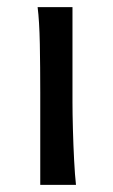

<svg xmlns="http://www.w3.org/2000/svg" viewBox="-20 -518 316 538"><path d="M85.4 -498H183.1Q183.1 -431.6 183.1 -365.2Q183.1 -298.8 183.1 -231.9Q183.1 -200.7 184.3 -156Q185.5 -111.3 187.7 -68.8Q189.9 -26.4 192.9 0H92.8Q92.8 -35.2 92.8 -82.5Q92.8 -129.9 92.8 -177Q92.8 -224.1 92.8 -258.8Q92.8 -330.1 91.6 -394.8Q90.3 -459.5 85.4 -498Z"/></svg>

Font: Andika LitF DSA DSG
Style: Regular
Weight: 400
Designer: Victor Gaultney, Annie Olsen, Julie Remington, Don Collingsworth, Eric Hays, Becca Hirsbrunner
Foundry: SIL International
Version: Version 6.200 ; LitF DSA DSG; ttfautohint (v1.8.3.10-c5d8)